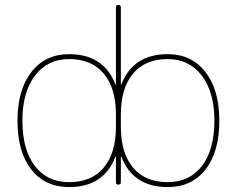

<svg xmlns="http://www.w3.org/2000/svg" viewBox="-20 -750 962 780"><path d="M261 -510Q173 -510 122 -442.5Q71 -375 71 -260Q71 -142 121.5 -76Q172 -10 261 -10Q352 -10 401.5 -69Q451 -128 451 -235V-285Q451 -392 401.5 -451Q352 -510 261 -510ZM471 -285V-235Q471 -128 520.5 -69Q570 -10 661 -10Q750 -10 800.5 -76Q851 -142 851 -260Q851 -375 800 -442.5Q749 -510 661 -510Q570 -510 520.5 -451Q471 -392 471 -285ZM261 10Q163 10 107 -61.5Q51 -133 51 -260Q51 -385 107.5 -457.5Q164 -530 261 -530Q401 -530 449 -407Q449 -406 450 -406Q451 -406 451 -407V-720Q451 -730 461 -730Q471 -730 471 -720V-407Q471 -406 472 -406Q473 -406 473 -407Q521 -530 661 -530Q758 -530 814.5 -457.5Q871 -385 871 -260Q871 -133 815 -61.5Q759 10 661 10Q521 10 473 -113Q473 -114 472 -114Q471 -114 471 -113V-10Q471 0 461 0Q451 0 451 -10V-113Q451 -114 450 -114Q449 -114 449 -113Q401 10 261 10Z"/></svg>

Font: Rounded Mplus 1c Thin
Style: Regular
Weight: 250
Version: Version 1.059.20150529